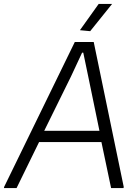

<svg xmlns="http://www.w3.org/2000/svg" viewBox="-64 -953 707 973"><path d="M-43 -6 315 -740H411L563 -6L562 0H499L450 -233H134L20 0H-44ZM440 -290 383 -566 358 -686H352L296 -566L160 -290ZM341 -800 436 -933H504L393 -795Z"/></svg>

Font: Plata Sans Light
Style: Italic
Weight: 300
Italic angle: -8°
Designer: Pablo Impallari, Andres Torresi, & Cristiano Sobral
Foundry: Pablo Impallari, Andres Torresi, & Cristiano Sobral
Version: Version 1.00;December 28, 2019;FontCreator 12.0.0.2547 64-bi